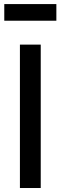

<svg xmlns="http://www.w3.org/2000/svg" viewBox="-20 -944 304 964"><path d="M263 -840V-923.5H1.5V-840ZM184.5 0V-720H80V0Z"/></svg>

Font: Manrope SemiBold
Style: Regular
Weight: 600
Designer: Mikhail Sharanda
Foundry: Mikhail Sharanda
Version: Version 4.505